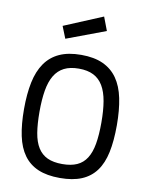

<svg xmlns="http://www.w3.org/2000/svg" viewBox="-101 -1016 852 1100"><g transform="rotate(10 325.0 -466.5)"><path d="M324 -70Q375 -70 409.5 -85.5Q444 -101 465 -134Q486 -167 495 -218.5Q504 -270 504 -343Q504 -413 495 -466Q486 -519 465 -554.5Q444 -590 409.5 -607.5Q375 -625 324 -625Q273 -625 238.5 -607.5Q204 -590 183 -555Q162 -520 153 -467Q144 -414 144 -343Q144 -272 152.5 -220.5Q161 -169 182 -135.5Q203 -102 237.5 -86Q272 -70 324 -70ZM324 11Q249 11 197.5 -11Q146 -33 114 -77Q82 -121 68 -187.5Q54 -254 54 -343Q54 -431 68 -498.5Q82 -566 114 -612Q146 -658 197.5 -681.5Q249 -705 324 -705Q399 -705 450.5 -681.5Q502 -658 534 -612.5Q566 -567 580 -499Q594 -431 594 -343Q594 -252 580 -185.5Q566 -119 534 -75.5Q502 -32 450.5 -10.5Q399 11 324 11ZM414 -944 444 -865 217 -780 189 -850Z"/></g></svg>

Font: Panefresco 500wt
Style: Regular
Weight: 700
Foundry: Campivisivi & Chank Co
Version: Version 1.001